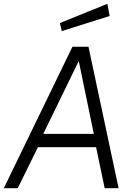

<svg xmlns="http://www.w3.org/2000/svg" viewBox="-30 -987 699 1007"><path d="M63 0 169 -215H474L519 0H592L434 -742H350L-10 0ZM284 -866 294 -824 545 -903 533 -967ZM383 -667 462 -285H197Z"/></svg>

Font: Cheyenne Sans Light
Style: Italic
Weight: 300
Italic angle: -8.13011°
Designer: The Public Sans project authors (U.S. Web Design System), Libre Franklin designed by Pablo Impallari and Rodrigo Fuenzal
Foundry: The Cheyenne Sans Project Authors
Version: Version 2.007